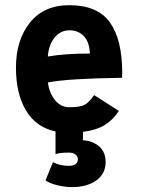

<svg xmlns="http://www.w3.org/2000/svg" viewBox="-20 -519 558 758"><path d="M168.9 -295.9Q235.4 -307.6 335 -307.6Q333 -353.5 310.8 -376.5Q288.6 -399.4 254.4 -399.4Q218.3 -399.4 194.8 -369.6Q171.4 -339.8 168.9 -295.9ZM253.4 -498.5Q365.2 -498.5 413.8 -430.7Q462.4 -362.8 462.4 -232.9L461.9 -211.9Q248 -209 168.9 -193.4Q174.8 -151.4 197.5 -123.5Q220.2 -95.7 252.9 -95.7Q293.5 -95.7 311.8 -104Q330.1 -112.3 351.6 -143.6L449.2 -81.1Q427.2 -46.9 394.5 -26.1Q361.8 -5.4 308.1 1.5Q307.1 20 307.1 34.7Q345.2 36.6 371.1 58.8Q397 81.1 397 120.6Q397 167 360.1 193.4Q323.2 219.7 264.2 219.7Q238.3 219.7 208.7 212.9Q179.2 206.1 159.7 193.4L189 121.1Q215.8 135.7 251.5 135.7Q285.6 135.7 287.6 111.3V110.4Q287.6 99.1 278.3 91.3Q269 83.5 252.4 83.5Q215.8 83.5 199.2 89.4V0Q122.1 -16.6 82.5 -83Q43 -149.4 43 -252Q43 -360.8 98.1 -429.7Q153.3 -498.5 253.4 -498.5Z"/></svg>

Font: Fantasque Sans Mono
Style: Bold
Weight: 700
Monospace: yes
Designer: Jany Belluz
Version: Version 1.8.0 ; ttfautohint (v1.8.2)